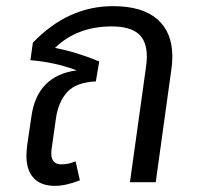

<svg xmlns="http://www.w3.org/2000/svg" viewBox="-20 -593 659 625"><path d="M541 -409Q541 -389 538 -368L504 -123L487 0H403L455 -373Q458 -393 458 -408Q458 -460 430 -483.5Q402 -507 344 -507Q231 -507 159 -437Q228 -424 303 -393L292 -328Q228 -325 199 -293.5Q170 -262 162 -207L148 -108Q147 -103 147 -93Q147 -58 180 -58Q203 -58 226 -68L240 -6Q194 12 159 12Q113 12 89.5 -13.5Q66 -39 66 -86Q66 -95 68 -117L82 -212Q100 -347 230 -364Q157 -391 79 -397L87 -454Q201 -573 348 -573Q443 -573 492 -530.5Q541 -488 541 -409Z"/></svg>

Font: FiraGO Book
Style: Italic
Weight: 350
Italic angle: -8°
Designer: bBox Type GmbH
Foundry: bBox Type GmbH
Version: Version 1.001